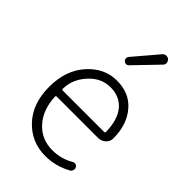

<svg xmlns="http://www.w3.org/2000/svg" viewBox="-247 -924 1032 1032"><g transform="rotate(45 268.5 -408.0)"><path d="M303.7 12.7Q198.2 12.7 127 -63Q55.7 -138.7 55.7 -265.6Q55.7 -390.6 125.5 -468.8Q195.3 -546.9 290 -546.9Q383.8 -546.9 437.5 -485.4Q496.1 -419.9 496.1 -312.5Q496.1 -290 478.5 -273.4Q460.9 -256.8 435.5 -256.8H122.1Q115.2 -256.8 115.2 -250Q119.1 -154.3 172.4 -95.2Q225.6 -36.1 309.6 -36.1Q375 -36.1 431.6 -69.3Q439.5 -74.2 449.2 -71.8Q459 -69.3 462.9 -60.5Q467.8 -51.8 464.8 -41.5Q461.9 -31.2 453.1 -26.4Q382.8 12.7 303.7 12.7ZM115.2 -308.6Q115.2 -302.7 122.1 -302.7H435.5Q443.4 -302.7 443.4 -309.6Q443.4 -310.5 443.4 -310.5Q441.4 -401.4 401.4 -449.2Q361.3 -497.1 291 -497.1Q224.6 -497.1 174.8 -446.3Q115.2 -385.7 115.2 -308.6ZM277.3 -650.4Q270.5 -643.6 261.7 -643.6Q252.9 -643.6 246.1 -650.4Q239.3 -657.2 239.3 -667Q239.3 -674.8 245.1 -681.6L362.3 -819.3Q370.1 -828.1 381.8 -829.1Q382.8 -829.1 383.8 -829.1Q394.5 -829.1 402.3 -822.3Q412.1 -813.5 412.1 -800.8Q412.1 -790 404.3 -782.2Z"/></g></svg>

Font: irohamaru Light
Style: Regular
Weight: 200
Designer: [Source Han Sans]
Ryoko NISHIZUKA  (kana & ideographs); Paul D. Hunt (Latin, Greek & Cyrillic); Wenlong ZHANG  (bopomofo
Version: Version 1.01